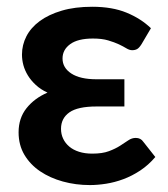

<svg xmlns="http://www.w3.org/2000/svg" viewBox="-20 -541 497 568"><path d="M398.5 -410Q391.5 -399 385.5 -395.8Q379.5 -392.5 371 -392.5Q363 -392.5 354 -398Q345 -403.5 331.8 -409.8Q318.5 -416 300 -421.5Q281.5 -427 255 -427Q210.5 -427 187.8 -410.5Q165 -394 165 -368Q165 -340.5 191 -323.5Q217 -306.5 265.5 -306.5H348V-226H265.5Q210 -226 185.2 -208.5Q160.5 -191 160.5 -160Q160.5 -144 166.8 -130.8Q173 -117.5 184.8 -107.5Q196.5 -97.5 213.8 -92Q231 -86.5 253 -86.5Q283 -86.5 302.2 -93.8Q321.5 -101 335.2 -109.8Q349 -118.5 359.5 -125.8Q370 -133 381.5 -133Q396.5 -133 404 -121.5L439.5 -76.5Q419 -52.5 394.8 -36.5Q370.5 -20.5 345 -11Q319.5 -1.5 294 2.5Q268.5 6.5 246 6.5Q204 6.5 166 -4Q128 -14.5 98.8 -34.2Q69.5 -54 52.2 -83Q35 -112 35 -149.5Q35 -191.5 58.5 -221Q82 -250.5 120.5 -267Q100 -276.5 85.8 -289.8Q71.5 -303 62.5 -317.8Q53.5 -332.5 49.2 -348.2Q45 -364 45 -379.5Q45 -408 58.2 -433.8Q71.5 -459.5 97.8 -478.8Q124 -498 162.8 -509.5Q201.5 -521 253 -521Q312 -521 354.5 -503.5Q397 -486 426.5 -457.5Z"/></svg>

Font: Lato
Style: Bold
Weight: 700
Designer: Lukasz Dziedzic
Foundry: tyPoland Lukasz Dziedzic
Version: Version 2.007; 2014-02-27